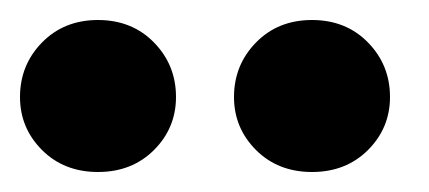

<svg xmlns="http://www.w3.org/2000/svg" viewBox="-22 -770 429 192"><path d="M290 -598Q256 -598 234 -620Q212 -642 212 -673Q212 -705 234 -727.5Q256 -750 290 -750Q324 -750 346 -727.5Q368 -705 368 -673Q368 -642 346 -620Q324 -598 290 -598ZM76 -598Q42 -598 20 -620Q-2 -642 -2 -673Q-2 -705 20 -727.5Q42 -750 76 -750Q110 -750 132 -727.5Q154 -705 154 -673Q154 -642 132 -620Q110 -598 76 -598Z"/></svg>

Font: Be Vietnam Pro SemiBold
Style: Italic
Weight: 600
Italic angle: -12°
Designer: Lam Bao, Tony Le, Vietanh Nguyen
Foundry: Yellow Type Foundry
Version: Version 1.002; ttfautohint (v1.8.3)